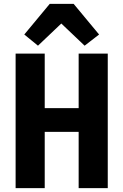

<svg xmlns="http://www.w3.org/2000/svg" viewBox="-20 -976 640 996"><path d="M388 -292H212V0H61V-698H212V-415H388V-698H539V0H388ZM362 -956 494 -797 419 -739 298 -854 177 -739 106 -797 238 -956Z"/></svg>

Font: iA Writer Duo V
Style: Regular
Weight: 400
Designer: Mike Abbink, Paul van der Laan, Pieter van Rosmalen, Oliver Reichenstein
Foundry: Information Architects Inc.
Version: Version 2.000